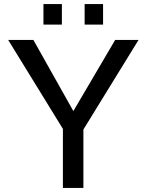

<svg xmlns="http://www.w3.org/2000/svg" viewBox="-20 -917 716 937"><path d="M287 0H387V-285L656 -722H542L338 -375L143 -722H20L287 -288ZM192 -797H282V-897H192ZM393 -797H483V-897H393Z"/></svg>

Font: Perun
Style: Regular
Weight: 400
Foundry: Copyright (c) Stefan Peev, Context Ltd, 2016
Version: Version 1.089